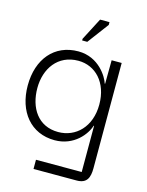

<svg xmlns="http://www.w3.org/2000/svg" viewBox="-111 -639 663 868"><g transform="rotate(15 220.0 -205.0)"><path d="M292 -557V-570H248L194 -466V-458H218ZM334 160C382 160 393 130 393 87V-406H346L345 -296H343C335 -324 288 -406 191 -406C79 -406 9 -322 9 -198C9 -76 78 10 190 10C281 10 332 -58 344 -99H346V117H132V160ZM196 -30C101 -30 54 -106 54 -198C54 -289 106 -365 202 -365C282 -365 344 -301 344 -198C344 -93 278 -30 196 -30Z"/></g></svg>

Font: OSH Darker Grotesque
Style: Regular
Weight: 400
Designer: Gabriel Lam
Foundry: TypeRant
Version: Version 1.000;Glyphs 3.1.1 (3148)